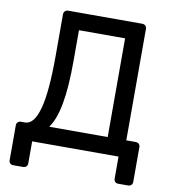

<svg xmlns="http://www.w3.org/2000/svg" viewBox="-91 -778 889 996"><g transform="rotate(10 354.0 -280.5)"><path d="M46 139Q36 139 29.5 133Q23 127 23 116V-67Q23 -77 29.5 -83.5Q36 -90 46 -90H67Q91 -90 109 -112Q127 -134 139.5 -179.5Q152 -225 158 -295.5Q164 -366 164 -462V-677Q164 -687 170.5 -693.5Q177 -700 187 -700H577Q588 -700 594.5 -693.5Q601 -687 601 -676V-90H650Q661 -90 667.5 -83.5Q674 -77 674 -67V116Q674 126 667.5 132.5Q661 139 650 139H599Q588 139 582 132.5Q576 126 576 116V0H121V116Q121 126 114.5 132.5Q108 139 97 139ZM195 -90H503V-610H260V-449Q260 -307 243.5 -220Q227 -133 195 -90Z"/></g></svg>

Font: Rubik Light
Style: Regular
Weight: 400
Version: Version 2.101